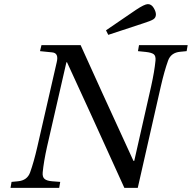

<svg xmlns="http://www.w3.org/2000/svg" viewBox="-20 -911 930 931"><path d="M494 -764 639 -863Q681 -891 697 -891Q714 -891 725 -873Q736 -855 736 -841Q736 -825 723 -817Q710 -809 675 -798L505 -742ZM31 0 36 -29 67 -32Q112 -36 126 -75Q144 -125 161 -199L255 -609Q266 -654 233 -657L174 -663L181 -692H371Q455 -505 627 -131H631L713 -493Q729 -565 734 -617Q736 -640 725.5 -648Q715 -656 688 -659L649 -663L654 -692H890L885 -663L854 -660Q809 -656 795 -617Q777 -567 760 -493L648 0H583Q399 -406 305 -609H302L208 -199Q192 -127 187 -75Q185 -53 196 -43.5Q207 -34 233 -32L272 -29L267 0Z"/></svg>

Font: Lingua Franca
Style: Italic
Weight: 400
Italic angle: -13°
Version: Version 1.19